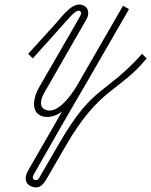

<svg xmlns="http://www.w3.org/2000/svg" viewBox="-20 -525 660 838"><path d="M120 290C154 301 169 281 188 248L266 113C415 -145 501 -124 620 -270L600 -290C436 -107 388 -158 237 103L153 248C146 261 139 263 131 260C123 257 120 250 127 237L236 46C247 26 335 -125 355 -159L543 -485L517 -500L337 -188C283 -87 222 -24 176 -47C146 -62 161 -99 176 -125C193 -154 342 -414 358 -442C367 -458 371 -487 347 -500C300 -525 254 -456 221 -420L103 -290L123 -270L246 -407C272 -434 310 -487 328 -477C340 -470 332 -459 326 -448C315 -427 164 -168 149 -141C128 -104 112 -39 160 -19C187 -8 228 -18 251 -39C222 13 229 -1 210 33L104 217C80 258 96 282 120 290Z"/></svg>

Font: Louise
Style: Regular
Weight: 400
Designer: Ange Degheest & Luna Delabre & Camille Depalle
Foundry: Velvetyne Type Foundry
Version: Version 1.000;FEAKit 1.0